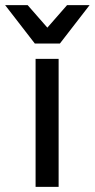

<svg xmlns="http://www.w3.org/2000/svg" viewBox="-56 -730 370 750"><path d="M83 -500H173V0H83ZM-36 -710H52L129 -622L206 -710H294L178 -560H80Z"/></svg>

Font: Retni Sans Medium
Style: Regular
Weight: 500
Designer: Vitaly Kuzmin
Foundry: ParaType Ltd.
Version: Version 1.00;March 2, 2019;FontCreator 11.5.0.2425 64-bit; t